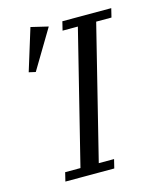

<svg xmlns="http://www.w3.org/2000/svg" viewBox="-108 -786 704 861"><g transform="rotate(-15 244.0 -355.0)"><path d="M98 -41H169L322 -657H251L261 -698H488L478 -657H407L254 -41H325L315 0H88ZM116 -710 196 -691 87 -509 56 -516Z"/></g></svg>

Font: IBM Plex Serif
Style: Italic
Weight: 400
Italic angle: -14°
Designer: Mike Abbink, Paul van der Laan, Pieter van Rosmalen
Foundry: Bold Monday
Version: Version 3.001